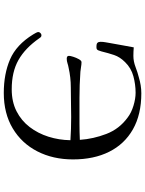

<svg xmlns="http://www.w3.org/2000/svg" viewBox="107 -886 785 1040"><g transform="rotate(90 500.0 -366.5)"><path d="M844 -369Q844 -261 800.5 -176Q757 -91 676 -42.5Q595 6 484 6Q381 6 302 -28Q223 -62 167 -153Q164 -158 159 -167Q154 -176 154 -181Q154 -187 159.5 -192.5Q165 -198 171 -198Q178 -198 181.5 -194.5Q185 -191 188 -186Q241 -110 305.5 -73.5Q370 -37 464 -37Q532 -37 583 -63Q634 -89 668.5 -134Q703 -179 721 -236Q739 -293 740 -355Q709 -357 678 -358Q647 -359 615 -359Q575 -359 534.5 -358Q494 -357 453 -357Q400 -357 347 -345Q335 -343 323 -339Q311 -335 298 -335Q292 -335 287.5 -337.5Q283 -340 283 -347Q283 -354 288 -370Q293 -386 301 -400.5Q309 -415 317 -415Q330 -415 343 -412.5Q356 -410 369 -409Q440 -404 510.5 -404Q581 -404 651 -404Q673 -404 694.5 -404.5Q716 -405 738 -406Q733 -479 706 -549.5Q679 -620 617 -665Q591 -685 553 -696.5Q515 -708 483 -708Q438 -708 393.5 -696Q349 -684 317 -651Q289 -623 278.5 -591.5Q268 -560 259 -523Q257 -515 253 -505.5Q249 -496 238 -496H229Q207 -496 207 -518Q207 -532 209.5 -545Q212 -558 214 -571Q220 -603 225.5 -635Q231 -667 237 -698Q248 -697 260 -696.5Q272 -696 283 -696Q313 -696 343 -707.5Q373 -719 401 -726Q421 -732 442.5 -735.5Q464 -739 486 -739Q601 -739 681 -693.5Q761 -648 802.5 -565Q844 -482 844 -369Z"/></g></svg>

Font: Kaisei Decol
Style: Regular
Weight: 400
Designer: Font-Kai, 金井和夫
Foundry: KAZUO KANAI
Version: Version 5.003